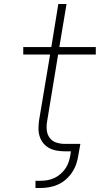

<svg xmlns="http://www.w3.org/2000/svg" viewBox="-20 -755 540 958"><path d="M157 183V147H182Q200 147 217 144Q234 141 250.5 133.5Q267 126 281.5 113.5Q296 101 306.5 85.5Q317 70 322.5 53.5Q328 37 331 19L334 0H304Q284 0 263.5 -3.5Q243 -7 226 -16Q209 -25 196.5 -40Q184 -55 178 -74Q172 -93 172 -113.5Q172 -134 175 -155L230 -483H96V-520H236L271 -735H312L276 -520H458V-483H270L215 -149Q211 -126 213.5 -104.5Q216 -83 228.5 -66.5Q241 -50 261.5 -43.5Q282 -37 304 -37H381L371 19Q368 41 360.5 63Q353 85 340 104.5Q327 124 309 140Q291 156 270 165.5Q249 175 226.5 179Q204 183 182 183Z"/></svg>

Font: Iosevka SS04 XLt Obl
Style: Regular
Weight: 200
Italic angle: -9°
Monospace: yes
Designer: Belleve Invis
Foundry: Belleve Invis
Version: Version 19.0.0; ttfautohint (v1.8.4)